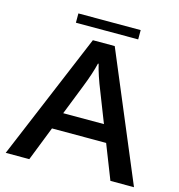

<svg xmlns="http://www.w3.org/2000/svg" viewBox="-125 -966 1030 1102"><g transform="rotate(15 390.0 -415.5)"><path d="M204.6 -856H574.7V-800.8H204.6ZM324.7 -729H454.6L771 24.9H630.9L550.8 -179.2H229L148.9 24.9H8.8ZM510.7 -280.3 441.9 -456.1Q406.7 -543 391.6 -606.9H387.7Q374 -547.4 337.9 -456.1L268.6 -280.3Z"/></g></svg>

Font: FORM UDPGothic
Style: Bold
Weight: 700
Foundry: Pronama LLC
Version: Version 1.051